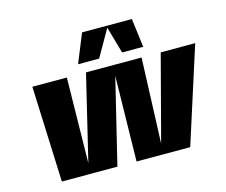

<svg xmlns="http://www.w3.org/2000/svg" viewBox="-99 -834 1138 968"><g transform="rotate(-15 470.0 -350.0)"><path d="M111 0H110L90 -500H270L263 -55L370 -500H660L643 -55L760 -500H940L780 0H500L508 -445L400 0ZM682 -550H572L532 -690L452 -550H342L403 -700H663Z"/></g></svg>

Font: Fivo Sans Modern Heavy
Style: Regular
Weight: 900
Designer: Alexander Slobzheninov
Foundry: Alexander Slobzheninov
Version: 1.0